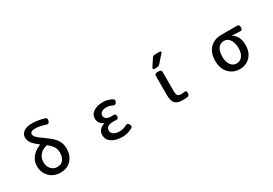

<svg xmlns="http://www.w3.org/2000/svg" viewBox="35 -1782 3930 2767"><g transform="rotate(-30 2000.0 -399.0)"><path d="M503.9 -81.1Q569.3 -81.1 604 -124.5Q638.7 -168 638.7 -247.1Q638.7 -303.7 610.8 -345.7Q583 -387.7 532.2 -427.7Q529.3 -429.7 525.4 -428.7Q448.2 -410.2 405.8 -361.3Q363.3 -312.5 363.3 -240.2Q363.3 -168 404.8 -124.5Q446.3 -81.1 503.9 -81.1ZM703.1 -776.4Q716.8 -772.5 723.6 -759.8Q730.5 -747.1 726.6 -732.4L719.7 -710Q714.8 -696.3 702.6 -689.9Q690.4 -683.6 676.8 -688.5Q570.3 -722.7 496.1 -722.7Q457 -722.7 437.5 -709.5Q418 -696.3 418 -674.8Q418 -662.1 424.8 -648.4Q431.6 -634.8 439.9 -624.5Q448.2 -614.3 467.3 -598.6Q486.3 -583 499 -573.7Q511.7 -564.5 539.1 -544.9Q566.4 -525.4 580.1 -514.6Q621.1 -485.4 648.4 -460.9Q675.8 -436.5 701.2 -404.3Q726.6 -372.1 738.8 -333Q751 -293.9 751 -248Q751 -129.9 684.6 -58.6Q618.2 12.7 502 12.7Q436.5 12.7 380.4 -16.1Q324.2 -44.9 288.6 -103Q252.9 -161.1 252.9 -237.3Q252.9 -326.2 307.1 -389.6Q361.3 -453.1 447.3 -484.4Q448.2 -485.4 448.7 -486.3Q449.2 -487.3 447.3 -488.3Q382.8 -536.1 346.7 -581.1Q310.5 -626 310.5 -682.6Q310.5 -737.3 357.9 -773.4Q405.3 -809.6 497.1 -809.6Q591.8 -809.6 703.1 -776.4Z M1532.2 12.7Q1426.8 12.7 1359.4 -31.7Q1292 -76.2 1292 -153.3Q1292 -207 1321.8 -240.2Q1351.6 -273.4 1401.4 -287.1Q1404.3 -288.1 1404.3 -290.5Q1404.3 -293 1401.4 -293.9Q1361.3 -308.6 1339.8 -341.3Q1318.4 -374 1318.4 -413.1Q1318.4 -486.3 1380.9 -525.4Q1443.4 -564.5 1536.1 -564.5Q1615.2 -564.5 1688.5 -523.4Q1701.2 -516.6 1704.6 -502Q1708 -487.3 1700.2 -475.6L1690.4 -459Q1683.6 -447.3 1669.9 -443.8Q1656.2 -440.4 1643.6 -447.3Q1594.7 -473.6 1541 -473.6Q1493.2 -473.6 1462.9 -453.6Q1432.6 -433.6 1432.6 -398.4Q1432.6 -363.3 1459.5 -343.8Q1486.3 -324.2 1542 -324.2Q1557.6 -324.2 1580.1 -325.2Q1593.8 -326.2 1604 -316.9Q1614.3 -307.6 1614.3 -293V-276.4Q1614.3 -262.7 1604 -252.9Q1593.8 -243.2 1579.1 -244.1Q1550.8 -245.1 1525.4 -245.1Q1406.2 -245.1 1406.2 -164.1Q1406.2 -123 1442.4 -100.1Q1478.5 -77.1 1543.9 -77.1Q1605.5 -77.1 1658.2 -109.4Q1669.9 -116.2 1683.6 -113.8Q1697.3 -111.3 1705.1 -99.6L1715.8 -83Q1721.7 -74.2 1721.7 -63.5Q1721.7 -60.5 1720.7 -56.6Q1717.8 -42 1706.1 -34.2Q1629.9 12.7 1532.2 12.7Z M2480.5 -753.9Q2499 -783.2 2533.2 -783.2H2613.3Q2624 -783.2 2627.9 -773.9Q2631.8 -764.6 2626 -756.8L2515.6 -632.8Q2493.2 -606.4 2459 -606.4H2419.9Q2408.2 -606.4 2402.8 -616.2Q2397.5 -626 2403.3 -635.7ZM2501 -203.1Q2501 -136.7 2516.1 -117.7Q2531.2 -98.6 2576.2 -98.6Q2603.5 -98.6 2630.9 -103.5Q2643.6 -106.4 2653.8 -98.6Q2664.1 -90.8 2664.1 -78.1V-56.6Q2664.1 -42 2654.3 -30.3Q2644.5 -18.6 2629.9 -16.6Q2593.8 -11.7 2556.6 -11.7Q2462.9 -11.7 2425.3 -51.3Q2387.7 -90.8 2387.7 -194.3V-509.8Q2387.7 -524.4 2397.9 -534.7Q2408.2 -544.9 2421.9 -544.9H2466.8Q2480.5 -544.9 2490.7 -534.7Q2501 -524.4 2501 -509.8Z M3487.3 12.7Q3380.9 12.7 3308.6 -62.5Q3236.3 -137.7 3236.3 -268.6Q3236.3 -338.9 3257.8 -393.6Q3279.3 -448.2 3315.4 -481.9Q3351.6 -515.6 3397 -532.7Q3442.4 -549.8 3493.2 -549.8H3763.7Q3778.3 -549.8 3788.6 -539.6Q3798.8 -529.3 3798.8 -515.6V-488.3Q3798.8 -474.6 3788.6 -465.3Q3778.3 -456.1 3763.7 -457Q3697.3 -461.9 3632.8 -463.9Q3630.9 -463.9 3630.9 -461.4Q3630.9 -459 3632.8 -458Q3679.7 -430.7 3705.6 -377.4Q3731.4 -324.2 3731.4 -252.9Q3731.4 -129.9 3663.1 -58.6Q3594.7 12.7 3487.3 12.7ZM3488.3 -81.1Q3548.8 -81.1 3585 -129.9Q3621.1 -178.7 3621.1 -262.7Q3621.1 -343.8 3585.9 -399.9Q3550.8 -456.1 3489.7 -456.1Q3428.7 -456.1 3392.1 -408.7Q3355.5 -361.3 3355.5 -268.6Q3355.5 -182.6 3392.1 -131.8Q3428.7 -81.1 3488.3 -81.1Z"/></g></svg>

Font: Gen Jyuu Gothic L Monospace Medium
Style: Regular
Weight: 500
Designer: [Source Han Sans]
Ryoko NISHIZUKA  (kana & ideographs); Paul D. Hunt (Latin, Greek & Cyrillic); Wenlong ZHANG  (bopomofo
Version: Version 1.002.20150607